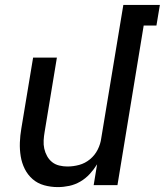

<svg xmlns="http://www.w3.org/2000/svg" viewBox="-20 -755 672 783"><path d="M216 8Q187 8 160 0.5Q133 -7 113 -24.5Q93 -42 81 -66Q69 -90 64.5 -117.5Q60 -145 61 -173.5Q62 -202 67 -231L115 -520H212L162 -217Q159 -200 158 -182.5Q157 -165 160.5 -149Q164 -133 172 -118.5Q180 -104 192.5 -94Q205 -84 221.5 -80Q238 -76 255 -76Q279 -76 303 -82.5Q327 -89 347 -105.5Q367 -122 378.5 -145Q390 -168 393 -192L483 -735H632L618 -651H566L459 0H362L376 -85Q363 -64 346 -45.5Q329 -27 307.5 -14.5Q286 -2 262.5 3Q239 8 216 8Z"/></svg>

Font: Iosevka Medium Extended
Style: Italic
Weight: 500
Width: 7
Italic angle: -9°
Monospace: yes
Designer: Belleve Invis
Foundry: Belleve Invis
Version: Version 32.5.0; ttfautohint (v1.8.4)